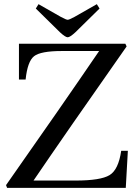

<svg xmlns="http://www.w3.org/2000/svg" viewBox="-20 -902 650 922"><path d="M152 -861 165 -882 272 -821Q298 -807 305 -807Q312 -807 338 -821L445 -882L458 -861L342 -747Q316 -723 305 -723Q294 -723 268 -747ZM9 -13Q276 -393 456 -657H277Q175 -657 143.5 -632Q112 -607 103 -520H71V-692H582L588 -679Q296 -263 141 -35H343Q463 -35 506 -61Q549 -87 562 -178H594L584 0H14Z"/></svg>

Font: Linguistics Pro
Style: Regular
Weight: 400
Designer: Stefan Peev, Context Ltd
Foundry: Stefan Peev, Context Ltd
Version: Version 001.000